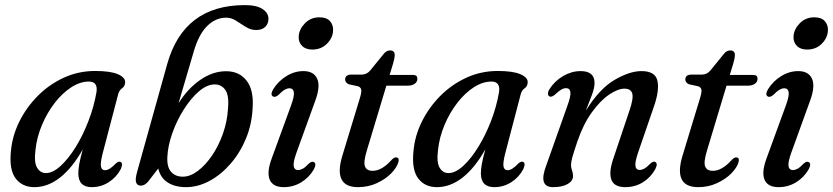

<svg xmlns="http://www.w3.org/2000/svg" viewBox="-20 -742 3345 771"><path d="M392 -125Q382.5 -87.5 385.5 -73Q388.5 -58.5 402 -58.5Q419.5 -58.5 444.5 -85Q456 -95.5 463.5 -92Q475.5 -87.5 465 -63Q447.5 -30 416.5 -10.2Q385.5 9.5 348.5 9.5Q294.5 9.5 294.5 -46Q294.5 -61.5 298.2 -83Q302 -104.5 312.5 -142.5Q271 -68.5 221.8 -29.5Q172.5 9.5 118 9.5Q69 9.5 42.5 -26Q16 -61.5 24 -136.5Q29.5 -197 57.8 -254Q86 -311 131.8 -357Q177.5 -403 236.2 -430Q295 -457 362.5 -457Q423.5 -457 453.8 -443.8Q484 -430.5 482.5 -410.5Q481.5 -395 470.2 -387.5Q459 -380 454.5 -363.5ZM122.5 -140.5Q116 -90.5 128.8 -68.8Q141.5 -47 164.5 -47Q192 -47 223.2 -75.5Q254.5 -104 283.8 -151.2Q313 -198.5 335.2 -256.2Q357.5 -314 367.5 -372.5Q373.5 -414.5 337 -414.5Q301.5 -414.5 265.8 -391.2Q230 -368 199.5 -328.5Q169 -289 148.5 -240.2Q128 -191.5 122.5 -140.5Z M758 -535 697 -327.5Q734 -386.5 784.2 -421.2Q834.5 -456 888 -456Q941 -456 970.2 -418.2Q999.5 -380.5 994.5 -309Q991.5 -243 967.5 -185.2Q943.5 -127.5 905.2 -83.8Q867 -40 820.8 -15.2Q774.5 9.5 727 9.5Q683 9.5 653.8 -9Q624.5 -27.5 615.5 -65.5L575 -13Q561 3.5 545.5 3.5Q531.5 3.5 526.8 -8.8Q522 -21 530.5 -51.5L651.5 -485Q718 -721.5 963 -721.5Q1010.5 -721.5 1034.2 -705.8Q1058 -690 1058 -666.5Q1058 -646.5 1045 -634Q1032 -621.5 1009 -621.5Q986.5 -621.5 967 -633.8Q947.5 -646 928.5 -658.5Q909.5 -671 888.5 -671Q845.5 -671 811.8 -637.5Q778 -604 758 -535ZM841.5 -403Q810 -402.5 777.8 -374.2Q745.5 -346 717.5 -301.5Q689.5 -257 671.8 -206.8Q654 -156.5 652 -111.5Q650 -71 667.2 -51.8Q684.5 -32.5 714 -32.5Q743.5 -32.5 774.2 -55.5Q805 -78.5 831.5 -117.5Q858 -156.5 875.2 -205.2Q892.5 -254 895.5 -305.5Q900.5 -360 884.2 -381.8Q868 -403.5 841.5 -403Z M1234 -543Q1207 -543 1192.5 -558.2Q1178 -573.5 1179.5 -596Q1181 -624 1204.2 -648.2Q1227.5 -672.5 1263 -672.5Q1291.5 -672.5 1305.2 -657Q1319 -641.5 1317.5 -618.5Q1316 -589.5 1292.8 -566.2Q1269.5 -543 1234 -543ZM1170 -127.5Q1156.5 -89.5 1159.5 -74.2Q1162.5 -59 1177 -59Q1185.5 -59 1195.8 -64.5Q1206 -70 1220 -85Q1232 -95.5 1239.5 -91.5Q1253 -85.5 1240 -61.5Q1221.5 -29.5 1189.8 -10Q1158 9.5 1119.5 9.5Q1076 9.5 1063.2 -20.2Q1050.5 -50 1071 -105.5L1148 -316.5Q1162.5 -355.5 1160 -371.5Q1157.5 -387.5 1142.5 -387.5Q1133.5 -387.5 1123 -381.5Q1112.5 -375.5 1098 -360.5Q1085.5 -350.5 1077.5 -354Q1063.5 -360 1077 -383.5Q1097 -416 1129.8 -436.2Q1162.5 -456.5 1198.5 -456.5Q1239.5 -456.5 1253.5 -426.2Q1267.5 -396 1246 -337.5Z M1418 -395.5 1381 -403.5Q1366 -410 1366 -423Q1366 -442.5 1392 -442.5H1433Q1453 -442.5 1467 -459.5L1520 -524.5Q1531 -539.5 1546.5 -539.5Q1565 -539.5 1565 -521Q1565 -509 1558 -485L1544.5 -441H1639.5Q1656 -441 1656 -426Q1656 -413 1645.2 -405.5Q1634.5 -398 1617 -398H1531.5L1453.5 -139Q1438.5 -90.5 1445.8 -73.2Q1453 -56 1476 -56Q1513.5 -56 1552 -99.5Q1563 -111 1571 -110Q1583.5 -109.5 1580.5 -93.5Q1574.5 -70 1551.2 -46.2Q1528 -22.5 1493.2 -6.5Q1458.5 9.5 1417.5 9.5Q1314.5 9.5 1356.5 -122.5L1424.5 -346Q1432 -370 1430.8 -380.5Q1429.5 -391 1418 -395.5Z M2008.5 -125Q1999 -87.5 2002 -73Q2005 -58.5 2018.5 -58.5Q2036 -58.5 2061 -85Q2072.5 -95.5 2080 -92Q2092 -87.5 2081.5 -63Q2064 -30 2033 -10.2Q2002 9.5 1965 9.5Q1911 9.5 1911 -46Q1911 -61.5 1914.8 -83Q1918.5 -104.5 1929 -142.5Q1887.5 -68.5 1838.2 -29.5Q1789 9.5 1734.5 9.5Q1685.5 9.5 1659 -26Q1632.5 -61.5 1640.5 -136.5Q1646 -197 1674.2 -254Q1702.5 -311 1748.2 -357Q1794 -403 1852.8 -430Q1911.5 -457 1979 -457Q2040 -457 2070.2 -443.8Q2100.5 -430.5 2099 -410.5Q2098 -395 2086.8 -387.5Q2075.5 -380 2071 -363.5ZM1739 -140.5Q1732.5 -90.5 1745.2 -68.8Q1758 -47 1781 -47Q1808.5 -47 1839.8 -75.5Q1871 -104 1900.2 -151.2Q1929.5 -198.5 1951.8 -256.2Q1974 -314 1984 -372.5Q1990 -414.5 1953.5 -414.5Q1918 -414.5 1882.2 -391.2Q1846.5 -368 1816 -328.5Q1785.5 -289 1765 -240.2Q1744.5 -191.5 1739 -140.5Z M2187 -354.5Q2181 -357 2180.5 -365.2Q2180 -373.5 2186.5 -384Q2207.5 -417 2241.5 -436.8Q2275.5 -456.5 2311.5 -456.5Q2367.5 -456.5 2367.5 -409Q2367.5 -390 2357.8 -363.2Q2348 -336.5 2332.5 -297.5Q2386.5 -385 2447.2 -420.8Q2508 -456.5 2556 -456.5Q2611.5 -456.5 2620 -417.5Q2628.5 -378.5 2605.5 -313L2541.5 -127Q2529 -89.5 2531.8 -74.5Q2534.5 -59.5 2548.5 -59.5Q2557 -59.5 2567 -64.8Q2577 -70 2591.5 -85Q2603 -95.5 2610.5 -92Q2623.5 -86 2611 -62Q2592 -28.5 2560.8 -9.5Q2529.5 9.5 2491 9.5Q2446.5 9.5 2435.2 -20Q2424 -49.5 2442.5 -104L2508 -299Q2524.5 -347.5 2518.8 -366.8Q2513 -386 2487.5 -386Q2461.5 -386 2426.2 -362.2Q2391 -338.5 2356.8 -291.2Q2322.5 -244 2298.5 -174Q2283.5 -129.5 2278.2 -110.2Q2273 -91 2273 -79.5Q2273 -67.5 2277 -57.8Q2281 -48 2281 -35Q2281 -15 2259.2 -2.8Q2237.5 9.5 2200.5 9.5Q2140 9.5 2174 -79L2258 -316Q2273 -357 2270.5 -372.5Q2268 -388 2253 -388Q2244 -388 2233.5 -382Q2223 -376 2208 -361.5Q2195 -351 2187 -354.5Z M2784 -395.5 2747 -403.5Q2732 -410 2732 -423Q2732 -442.5 2758 -442.5H2799Q2819 -442.5 2833 -459.5L2886 -524.5Q2897 -539.5 2912.5 -539.5Q2931 -539.5 2931 -521Q2931 -509 2924 -485L2910.5 -441H3005.5Q3022 -441 3022 -426Q3022 -413 3011.2 -405.5Q3000.5 -398 2983 -398H2897.5L2819.5 -139Q2804.5 -90.5 2811.8 -73.2Q2819 -56 2842 -56Q2879.5 -56 2918 -99.5Q2929 -111 2937 -110Q2949.5 -109.5 2946.5 -93.5Q2940.5 -70 2917.2 -46.2Q2894 -22.5 2859.2 -6.5Q2824.5 9.5 2783.5 9.5Q2680.5 9.5 2722.5 -122.5L2790.5 -346Q2798 -370 2796.8 -380.5Q2795.5 -391 2784 -395.5Z M3221 -543Q3194 -543 3179.5 -558.2Q3165 -573.5 3166.5 -596Q3168 -624 3191.2 -648.2Q3214.5 -672.5 3250 -672.5Q3278.5 -672.5 3292.2 -657Q3306 -641.5 3304.5 -618.5Q3303 -589.5 3279.8 -566.2Q3256.5 -543 3221 -543ZM3157 -127.5Q3143.5 -89.5 3146.5 -74.2Q3149.5 -59 3164 -59Q3172.5 -59 3182.8 -64.5Q3193 -70 3207 -85Q3219 -95.5 3226.5 -91.5Q3240 -85.5 3227 -61.5Q3208.5 -29.5 3176.8 -10Q3145 9.5 3106.5 9.5Q3063 9.5 3050.2 -20.2Q3037.5 -50 3058 -105.5L3135 -316.5Q3149.5 -355.5 3147 -371.5Q3144.5 -387.5 3129.5 -387.5Q3120.5 -387.5 3110 -381.5Q3099.5 -375.5 3085 -360.5Q3072.5 -350.5 3064.5 -354Q3050.5 -360 3064 -383.5Q3084 -416 3116.8 -436.2Q3149.5 -456.5 3185.5 -456.5Q3226.5 -456.5 3240.5 -426.2Q3254.5 -396 3233 -337.5Z"/></svg>

Font: Fraunces 72pt Soft
Style: Italic
Weight: 400
Italic angle: -16°
Version: Version 1.000;[b76b70a41]